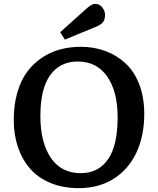

<svg xmlns="http://www.w3.org/2000/svg" viewBox="-20 -955 815 989"><path d="M314 -751 290 -789.1 428.2 -913.1Q453.1 -935.1 470.2 -935.1Q492.2 -935.1 506.6 -917Q521 -898.9 521 -877.9Q521 -854 510.3 -840.6Q499.5 -827.1 474.1 -816.9ZM386.2 14.2Q304.7 14.2 240.2 -12.5Q175.8 -39.1 134.8 -86.4Q93.8 -133.8 72.3 -197.5Q50.8 -261.2 50.8 -336.9Q50.8 -414.6 69.1 -478Q87.4 -541.5 119.4 -584.7Q151.4 -627.9 195.6 -657.5Q239.7 -687 289.8 -700.4Q339.8 -713.9 396 -713.9Q464.8 -713.9 523.7 -691.9Q582.5 -669.9 627.4 -627.9Q672.4 -585.9 697.8 -519.3Q723.1 -452.6 723.1 -368.2Q723.1 -255.4 682.6 -168.9Q642.1 -82.5 565.4 -34.2Q488.8 14.2 386.2 14.2ZM396 -63Q486.3 -63 536.1 -134Q585.9 -205.1 585.9 -350.1Q585.9 -484.9 531.7 -561.5Q477.5 -638.2 380.9 -638.2Q289.1 -638.2 238.5 -567.9Q188 -497.6 188 -356.9Q188 -221.7 241.7 -142.3Q295.4 -63 396 -63Z"/></svg>

Font: Literata Book SemiBold
Style: Regular
Weight: 600
Designer: Latin by Veronika Burian and Jose Scaglione. Greek by Irene Vlachou. Cyrillic by Vera Evstafieva
Foundry: TypeTogether
Version: Version 2.003;PS 002.003;hotconv 1.0.88;makeotf.lib2.5.64775